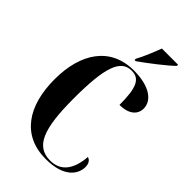

<svg xmlns="http://www.w3.org/2000/svg" viewBox="-277 -1024 1127 1127"><g transform="rotate(45 286.5 -460.5)"><path d="M297 -780V-770H307C363 -809 463 -886 497 -921V-931H363C346 -886 321 -823 297 -780ZM339 10C497 10 538 -68 538 -123C538 -138 533 -166 506 -174C498 -65 452 -2 364 -2C247 -2 204 -101 204 -358C204 -615 238 -714 330 -714C397 -714 421 -663 421 -521C499 -521 537 -558 537 -606C537 -671 471 -724 338 -724C145 -724 45 -576 45 -358C45 -137 143 10 339 10Z"/></g></svg>

Font: Noto Serif Display ExtraCondensed ExtraBold
Style: Regular
Weight: 800
Width: 2
Designer: Monotype Design Team
Foundry: Monotype Imaging Inc.
Version: Version 2.009